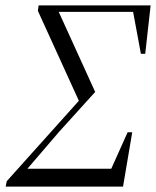

<svg xmlns="http://www.w3.org/2000/svg" viewBox="-20 -690 577 710"><path d="M1 0 5 -20 283 -330 275 -310 120 -650 123 -670H537L517 -491H501L470 -658L508 -646H355H195V-634L189 -664L332 -350L198 -202L65 -47L76 -76L75 -66H417L382 -45L452 -201H469L435 0Z"/></svg>

Font: Source Serif 4 60pt
Style: Italic
Weight: 400
Italic angle: -12°
Version: Version 4.004;hotconv 1.0.116;makeotfexe 2.5.65601